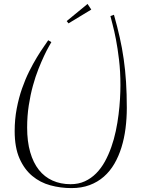

<svg xmlns="http://www.w3.org/2000/svg" viewBox="-20 -860 725 984"><path d="M346.2 104Q290.5 104 238.3 89.8Q186 75.7 145.3 41.7Q104.5 7.8 79.8 -48.3Q55.2 -104.5 55.2 -188Q55.2 -248.5 65.7 -303.5Q76.2 -358.4 92.8 -406Q109.4 -453.6 129.4 -493.7Q149.4 -533.7 168.5 -565.2Q187.5 -596.7 203.4 -619.1Q219.2 -641.6 227.1 -653.8L243.2 -644Q240.2 -638.7 230 -620.8Q219.7 -603 206.1 -574Q192.4 -544.9 177 -506.3Q161.6 -467.8 148.7 -420.7Q135.7 -373.5 127.4 -319.6Q119.1 -265.6 119.1 -206.1Q119.1 -134.3 134.8 -80.1Q150.4 -25.9 179.2 10.5Q208 46.9 249.3 65.4Q290.5 84 341.8 84Q382.3 84 414.8 69.1Q447.3 54.2 472.9 28.3Q498.5 2.4 517.6 -32.2Q536.6 -66.9 550.5 -106.4Q564.5 -146 573.5 -188.7Q582.5 -231.4 587.6 -272.9Q592.8 -314.5 595 -352.8Q597.2 -391.1 597.2 -422.9Q597.2 -493.7 590.1 -553.2Q583 -612.8 574.2 -658.2Q565.4 -703.6 557.1 -734.1Q548.8 -764.6 545.9 -777.8L564 -784.2Q581.1 -724.1 593.5 -668.9Q606 -613.8 614 -557.1Q622.1 -500.5 626 -439.7Q629.9 -378.9 629.9 -307.1Q629.9 -253.4 623.3 -201.9Q616.7 -150.4 602.5 -104.7Q588.4 -59.1 566.2 -20.8Q543.9 17.6 512.2 45.4Q480.5 73.2 439.2 88.6Q397.9 104 346.2 104ZM447.8 -811 331.1 -740.2 321.8 -752 428.7 -839.8Z"/></svg>

Font: Clicker Script
Style: Regular
Weight: 400
Designer: Astigmatic (AOETI)
Foundry: Astigmatic (AOETI)
Version: Version 1.000